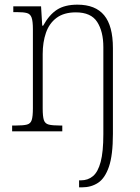

<svg xmlns="http://www.w3.org/2000/svg" viewBox="-20 -563 598 823"><path d="M319 240V210H327Q357 210 378.5 192Q400 174 411.5 131Q423 88 423 12V-361Q423 -428 396.5 -469Q370 -510 305 -510Q254 -510 222.5 -486.5Q191 -463 177 -422.5Q163 -382 163 -331V-98Q163 -64 168 -48.5Q173 -33 189 -29Q205 -25 236 -25H247V0H32V-25H49Q80 -25 95.5 -29Q111 -33 116 -48.5Q121 -64 121 -99V-438Q121 -472 115.5 -487.5Q110 -503 95.5 -507Q81 -511 54 -511H37V-536H156L161 -453H165Q191 -500 224.5 -521.5Q258 -543 312 -543Q389 -543 426.5 -497.5Q464 -452 464 -357V11Q464 102 447 151.5Q430 201 400.5 220.5Q371 240 332 240Z"/></svg>

Font: Noto Serif Lao SemiCondensed ExtraLight
Style: Regular
Weight: 200
Width: 4
Designer: Monotype Design Team
Foundry: Monotype Imaging Inc.
Version: Version 2.003; ttfautohint (v1.8.4.7-5d5b)